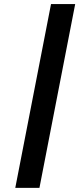

<svg xmlns="http://www.w3.org/2000/svg" viewBox="-20 -790 388 939"><path d="M172.9 128.9H54.7L229.5 -770H347.7Z"/></svg>

Font: Aurulent Sans
Style: BoldItalic
Weight: 700
Italic angle: -11°
Version: Version 2007.05.04